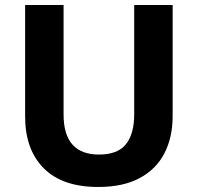

<svg xmlns="http://www.w3.org/2000/svg" viewBox="-20 -734 787 764"><path d="M667 -272Q667 -188 634.5 -124.5Q602 -61 536 -25.5Q470 10 371 10Q228 10 154 -64.5Q80 -139 80 -270V-714H233V-278Q233 -119 374 -119Q448 -119 481 -160Q514 -201 514 -279V-714H667Z"/></svg>

Font: Noto Sans Georgian Bold
Style: Regular
Weight: 700
Designer: Monotype Design Team, Akaki Razmadze
Foundry: Google LLC
Version: Version 2.005; ttfautohint (v1.8.4.7-5d5b)